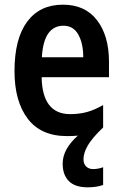

<svg xmlns="http://www.w3.org/2000/svg" viewBox="-20 -572 525 821"><path d="M337 109Q337 129 348.5 140Q360 151 378 151Q390 151 402 148.5Q414 146 421 143V219Q392 229 355 229Q301 229 274.5 202.5Q248 176 248 128Q248 95 265.5 64.5Q283 34 313 8Q291 10 267 10Q155 10 98.5 -64.5Q42 -139 42 -268Q42 -406 96 -479Q150 -552 249 -552Q344 -552 395 -485.5Q446 -419 446 -308V-242H158Q161 -84 280 -84Q319 -84 352 -93Q385 -102 421 -123V-27Q374 18 355.5 50Q337 82 337 109ZM251 -462Q210 -462 186.5 -429Q163 -396 159 -327H336Q336 -386 315 -424Q294 -462 251 -462Z"/></svg>

Font: Noto Sans Thai Looped Condensed SemiBold
Style: Regular
Weight: 600
Width: 3
Designer: Sasikarn Vongin, Ben Mitchell
Foundry: The Fontpad Ltd
Version: Version 1.001; ttfautohint (v1.8.4.7-5d5b)